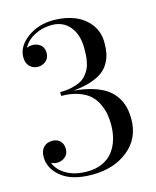

<svg xmlns="http://www.w3.org/2000/svg" viewBox="-115 -838 750 926"><g transform="rotate(-15 260.0 -374.5)"><path d="M481 -200.2Q481 -105 410.2 -47.6Q339.4 9.8 231 9.8Q130.9 9.8 77.9 -32.5Q24.9 -74.7 24.9 -133.8Q24.9 -164.1 41.5 -181.2Q58.1 -198.2 85 -198.2Q108.4 -198.2 123.5 -183.6Q138.7 -168.9 138.7 -142.6Q138.7 -119.1 121.8 -104.5Q105 -89.8 82 -89.8Q66.4 -89.8 51.8 -97.2Q66.4 -59.1 108.2 -35.2Q149.9 -11.2 210.9 -11.2Q254.4 -11.2 287.4 -26.4Q320.3 -41.5 340.3 -67.9Q360.4 -94.2 370.1 -127.7Q379.9 -161.1 379.9 -200.2Q379.9 -228 375.7 -252.2Q371.6 -276.4 358.9 -304Q346.2 -331.5 325.4 -350.8Q304.7 -370.1 268.1 -383.1Q231.4 -396 183.1 -396V-415Q216.3 -415 242.4 -421.1Q268.6 -427.2 285.9 -436.3Q303.2 -445.3 315.7 -460.4Q328.1 -475.6 334.7 -489.5Q341.3 -503.4 345 -522.9Q348.6 -542.5 349.4 -556.9Q350.1 -571.3 350.1 -590.8Q350.1 -656.7 317.1 -697.5Q284.2 -738.3 226.1 -738.3Q180.2 -738.3 140.4 -717.5Q100.6 -696.8 84 -662.6Q96.7 -668.9 112.3 -668.9Q135.7 -668.9 152.3 -655Q168.9 -641.1 168.9 -616.2Q168.9 -588.9 151.6 -574.7Q134.3 -560.5 112.3 -560.5Q88.4 -560.5 71.5 -576.9Q54.7 -593.3 54.7 -622.6Q54.7 -677.2 109.9 -718Q165 -758.8 241.2 -758.8Q298.3 -758.8 345.2 -740.2Q392.1 -721.7 421.6 -682.9Q451.2 -644 451.2 -590.8Q451.2 -561.5 446.8 -538.3Q442.4 -515.1 429.2 -491.5Q416 -467.8 394 -451.2Q372.1 -434.6 334.7 -422.1Q297.4 -409.7 246.6 -405.3Q301.3 -400.4 343 -387.2Q384.8 -374 410.6 -355.2Q436.5 -336.4 452.6 -310.8Q468.8 -285.2 474.9 -258.5Q481 -231.9 481 -200.2Z"/></g></svg>

Font: Bodoni* 11pt
Style: Regular
Weight: 400
Version: Version 2.3